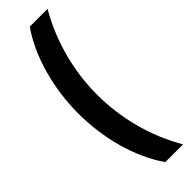

<svg xmlns="http://www.w3.org/2000/svg" viewBox="-345 -867 1046 1046"><g transform="rotate(-45 177.5 -344.0)"><path d="M42 -346C42 -158 91 35 190 178H327C236 22 187 -158 187 -346C187 -532 239 -716 327 -866H190C94 -730 42 -531 42 -346Z"/></g></svg>

Font: Noto Sans Malayalam UI SemiCondensed ExtraBold
Style: Regular
Weight: 800
Width: 4
Designer: Jelle Bosma - Monotype Design Team
Foundry: Monotype Imaging Inc.
Version: Version 2.104